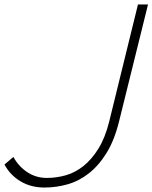

<svg xmlns="http://www.w3.org/2000/svg" viewBox="-66 -830 683 860"><path d="M597 -810 468 -289Q447 -203 412 -146Q377 -89 332.5 -54Q288 -19 237 -4.5Q186 10 133 10Q73 10 26.5 -17.5Q-20 -45 -46 -93L-6 -127Q17 -85 56 -59Q95 -33 144 -33Q187 -33 229 -45Q271 -57 308 -86.5Q345 -116 375 -164.5Q405 -213 423 -285L552 -810Z"/></svg>

Font: TypoPRO Sinkin Sans
Style: 200 X Light Italic
Weight: 200
Italic angle: -112°
Designer: Keith Bates
Foundry: K-Type
Version: Sinkin Sans (version 1.0)  by Keith Bates   •   © 2014   www